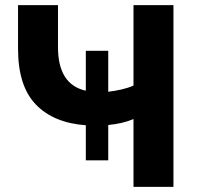

<svg xmlns="http://www.w3.org/2000/svg" viewBox="-20 -725 764 745"><path d="M498 0V-263Q455 -245 400 -240V-103H313V-239Q188 -248 119 -319.5Q50 -391 50 -536V-705H205V-542Q205 -397 313 -373V-528H400V-369Q426 -372 452 -378Q478 -384 498 -393V-705H653V0Z"/></svg>

Font: Mulish ExtraBold
Style: Regular
Weight: 800
Designer: Vernon Adams
Foundry: Vernon Adams
Version: Version 3.603; ttfautohint (v1.8.3)